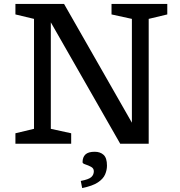

<svg xmlns="http://www.w3.org/2000/svg" viewBox="-20 -727 912 971"><path d="M152 -75.5V-631.5L58 -654V-707H304L647 -106.5V-631.5L544 -654V-707H826V-654L732 -631.5V0H588L237 -614V-75.5L340 -53V0H58V-53ZM388.5 188Q428.5 180.5 441.5 168.8Q454.5 157 454.5 139Q454.5 124 440.2 116.5Q426 109 411.8 104.5Q397.5 100 397.5 93.5Q397.5 68 412 54.2Q426.5 40.5 459 40.5Q487 40.5 504 56.2Q521 72 521 110.5Q521 133 511.5 155.2Q502 177.5 475 195.5Q448 213.5 395.5 224Z"/></svg>

Font: Newsreader 6pt
Style: Regular
Weight: 400
Designer: Hugues Gentile
Foundry: Production Type
Version: Version 1.003; ttfautohint (v1.8.3)